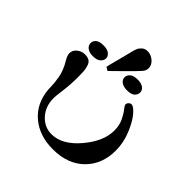

<svg xmlns="http://www.w3.org/2000/svg" viewBox="-189 -856 1007 1007"><g transform="rotate(45 314.0 -353.0)"><path d="M57.1 -412.1Q57.1 -436 76.7 -451.4Q96.2 -466.8 119.1 -466.8Q140.1 -466.8 152.6 -459Q165 -451.2 170.4 -433.1Q175.8 -415 177 -401.1Q178.2 -387.2 178.2 -361.8V-352.1Q178.2 -301.3 171.6 -251.2Q165 -201.2 165 -189Q165 -127 201.9 -86.4Q238.8 -45.9 291 -45.9Q369.1 -45.9 440.2 -129.4Q511.2 -212.9 511.2 -293Q511.2 -331.1 497.1 -360.6Q482.9 -390.1 469 -407Q455.1 -423.8 455.1 -431.2Q455.1 -439.9 462.2 -447Q469.2 -454.1 478 -454.1Q493.2 -454.1 519 -424.1Q544.9 -394 567.9 -338.1Q590.8 -282.2 590.8 -224.1Q590.8 -122.1 526.4 -58.6Q461.9 4.9 352.1 4.9Q252 4.9 187 -50Q122.1 -105 113.8 -200.2Q113.8 -203.1 113.3 -220Q112.8 -236.8 111.3 -250.5Q109.9 -264.2 106.4 -284.7Q103 -305.2 94 -328.1Q85 -351.1 70.8 -374Q57.1 -397.9 57.1 -412.1ZM98.1 -529.8Q98.1 -544.9 111.1 -556.9Q124 -568.8 155.8 -568.8Q184.6 -568.8 198.7 -556.9Q212.9 -544.9 212.9 -530Q212.9 -515.1 199.5 -502Q186 -488.8 153.8 -488.8Q128.9 -488.8 113.5 -500.2Q98.1 -511.7 98.1 -529.8ZM245.1 -500Q246.1 -503.9 247.1 -508.5Q248 -513.2 250.5 -523.2Q252.9 -533.2 256.3 -545.2Q259.8 -557.1 265.9 -582Q272 -606.9 279.8 -636.2L282.2 -646Q284.2 -655.8 285.6 -659.9Q287.1 -664.1 290.5 -673.6Q293.9 -683.1 297.9 -688Q301.8 -692.9 307.9 -699Q314 -705.1 322.5 -708Q331.1 -710.9 340.8 -710.9Q364.7 -710.9 386 -693.4Q407.2 -675.8 407.2 -650.9Q407.2 -633.8 394.5 -618.9Q381.8 -604 324.2 -546.9Q288.1 -511.7 265.1 -488.8H264.2ZM351.1 -528.8Q351.1 -543.9 364.5 -556.4Q377.9 -568.8 410.2 -568.8Q435.1 -568.8 450.4 -557.9Q465.8 -546.9 465.8 -528.8Q465.8 -513.7 452.9 -501.2Q439.9 -488.8 408.2 -488.8Q382.3 -488.8 366.7 -499.8Q351.1 -510.7 351.1 -528.8Z"/></g></svg>

Font: CMU Serif
Style: Bold
Weight: 700
Version: Version 0.7.0